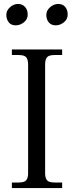

<svg xmlns="http://www.w3.org/2000/svg" viewBox="-20 -950 374 970"><path d="M71 -930Q93 -930 106.5 -915Q120 -900 120 -876.5Q120 -853 101 -837.5Q82 -822 59 -822Q36 -822 24 -837.5Q12 -853 12 -875Q12 -897 30.5 -913.5Q49 -930 71 -930ZM274.5 -930Q297 -930 309.5 -915Q322 -900 322 -876.5Q322 -853 303 -837.5Q284 -822 261.5 -822Q239 -822 226.5 -837Q214 -852 214 -874.5Q214 -897 233 -913.5Q252 -930 274.5 -930ZM294 0H40V-28H74Q104 -28 113 -40Q122 -52 122 -74V-626Q122 -648 113 -660Q104 -672 74 -672H40V-700H294V-672H256Q226 -672 217 -660Q208 -648 208 -626V-74Q208 -52 217 -40Q226 -28 256 -28H294Z"/></svg>

Font: Montaga
Style: Regular
Weight: 400
Designer: Alejandra Rodriguez
Foundry: Alejandra Rodriguez
Version: Version 1.001